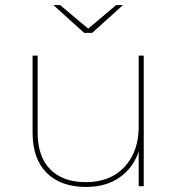

<svg xmlns="http://www.w3.org/2000/svg" viewBox="-20 -737 704 760"><path d="M321 3Q221 3 165 -52.5Q109 -108 109 -212V-517H129V-212Q129 -117 179 -66.5Q229 -16 320 -16Q417 -16 473 -76.5Q529 -137 529 -236V-517H549V0H529V-146L531 -143Q509 -74 454.5 -35.5Q400 3 321 3ZM191 -717H218L332 -621H326L440 -717H467L345 -607H313Z"/></svg>

Font: Montserrat
Style: Regular
Weight: 400
Designer: Julieta Ulanovsky
Foundry: Julieta Ulanovsky
Version: Version 8.000